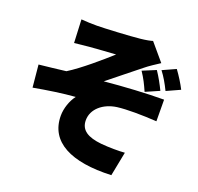

<svg xmlns="http://www.w3.org/2000/svg" viewBox="-145 -957 1216 1180"><g transform="rotate(20 462.5 -367.0)"><path d="M743 -639 656 -603C684 -561 698 -532 718 -487L807 -526C789 -563 768 -602 743 -639ZM856 -687 770 -648C796 -614 816 -579 837 -536L925 -576C908 -610 881 -653 856 -687ZM201 -773 208 -621C244 -625 280 -629 304 -631C343 -635 436 -640 475 -643C414 -588 301 -490 223 -442C171 -436 101 -427 48 -422L62 -276C151 -292 249 -307 331 -313C303 -277 284 -222 284 -174C284 -2 440 75 701 64L732 -94C695 -91 630 -91 577 -96C489 -105 438 -134 438 -200C438 -274 504 -329 591 -341C652 -349 754 -348 848 -342L847 -483C739 -483 583 -474 460 -462C521 -510 593 -570 662 -624C686 -644 729 -672 754 -688L660 -799C645 -794 620 -789 583 -785C520 -778 345 -769 304 -769C268 -769 236 -770 201 -773Z"/></g></svg>

Font: GenEiGothic-pro-Heavy
Style: Bold
Weight: 900
Designer: Ryoko NISHIZUKA (kana & ideographs); Paul D. Hunt (Latin, Greek & Cyrillic); Wenlong ZHANG (bopomofo); Sandoll Communica
Foundry: Adobe Systems Incorporated; o_tamon
Version: Version 1.000.140830